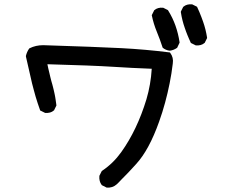

<svg xmlns="http://www.w3.org/2000/svg" viewBox="-20 -811 1040 886"><path d="M471.2 54.2 451.7 44.4 450.2 43.5 449.2 42.5Q436.5 25.4 438.5 1.5V0.5L439 -0.5L448.7 -20L449.7 -21.5L450.7 -22.5Q502.4 -57.1 539.1 -108.4Q576.2 -160.2 605.2 -221.2Q634.3 -282.2 655.8 -353Q675.8 -420.9 680.2 -493.7Q589.4 -497.1 499.5 -502.9Q408.7 -508.8 198.7 -514.6Q200.7 -503.9 203.1 -493.9Q205.6 -483.9 207.8 -474.4Q210 -464.8 212.2 -455.6Q214.4 -446.3 216.8 -437.5Q219.2 -428.7 221.7 -420.4Q223.1 -415 224.6 -409.2Q226.1 -403.3 227.5 -397.5Q229 -391.6 230.2 -385.7Q231.4 -379.9 232.7 -374Q233.9 -368.2 234.9 -362.3Q235.8 -356.4 236.8 -350.3Q237.8 -344.2 238.5 -338.1Q239.3 -332 240.2 -325.7V-324.2L239.7 -322.8L230 -303.2L229.5 -301.8L228.5 -301.3Q220.7 -294.4 210.7 -291.7Q200.7 -289.1 189 -290H188L187 -290.5L167.5 -300.3L165 -301.3L164.6 -303.7Q159.2 -318.8 154.1 -334.2Q148.9 -349.6 144.5 -364.7Q140.1 -379.9 136 -395.5Q131.8 -411.1 127.9 -426.3Q113.3 -487.8 99.6 -550.3V-551.8V-553.2Q104 -571.8 114.3 -586.4L115.2 -587.4L116.7 -588.4Q145 -602.5 179.7 -602.5Q425.3 -594.7 538.6 -588.9Q651.9 -583 761.2 -569.3L764.2 -568.8L765.6 -566.9Q781.7 -545.4 777.3 -517.6Q772 -472.2 762.9 -427Q753.9 -381.8 741.9 -337.6Q730 -293.5 714.4 -250Q668 -119.1 608.4 -54.2Q598.6 -43.5 589.6 -33.7Q580.6 -23.9 572.3 -15.1Q564 -6.3 556.4 1.2Q548.8 8.8 542.2 15.6Q535.6 22.5 529.8 28.6Q523.9 34.7 518.6 39.6Q508.8 48.3 497.3 52Q485.8 55.7 473.1 54.7H472.2ZM762.2 -577.1Q744.6 -579.6 731.4 -590.3L730.5 -591.3L730 -592.8Q718.3 -628.9 703.6 -664.6Q688.5 -701.2 680.7 -739.3L680.2 -741.2L681.2 -742.7L690.9 -762.2L691.4 -763.7L692.4 -764.2Q700.2 -771 710.2 -773.7Q720.2 -776.4 731.9 -775.4H732.9L733.9 -774.9L753.4 -765.1L754.9 -764.2L755.9 -762.7Q776.9 -729 789.8 -692.4Q802.7 -655.8 808.6 -616.2V-614.3L808.1 -612.8L798.3 -592.3L797.9 -590.8L796.4 -589.8Q781.2 -579.1 763.2 -577.1H762.7ZM882.3 -602.1 862.8 -611.8 860.8 -612.8 859.9 -614.7Q856 -623 852.3 -631.6Q848.6 -640.1 845.2 -648.4Q841.8 -656.7 838.6 -665.3Q835.4 -673.8 832.5 -682.6Q820.3 -717.3 814.5 -754.9V-756.8L814.9 -758.3L824.7 -777.8L825.2 -779.3L826.2 -779.8Q834 -786.6 844 -789.3Q854 -792 865.7 -791H866.7L867.7 -790.5L887.2 -780.8L889.2 -779.8L890.1 -777.8Q895.5 -766.6 900.1 -755.4Q904.8 -744.1 909.2 -732.7Q913.6 -721.2 917.5 -710Q929.7 -675.3 935.5 -637.7V-635.7L935.1 -634.3L925.3 -614.7L924.8 -613.3L923.8 -612.8Q916 -606 906 -603.3Q896 -600.6 884.3 -601.6H883.3Z"/></svg>

Font: NaikaiFont
Style: SemiBold
Weight: 600
Version: Version 1.89